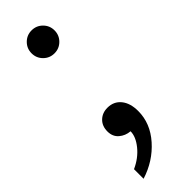

<svg xmlns="http://www.w3.org/2000/svg" viewBox="-233 -525 709 709"><g transform="rotate(-45 121.5 -170.0)"><path d="M193 -21Q193 43 146.5 95.5Q100 148 30 170V120Q70 102 95 71Q120 40 120 12Q95 10 77 -5.5Q59 -21 59 -48Q59 -76 76.5 -93Q94 -110 121 -110Q154 -110 173.5 -86Q193 -62 193 -21ZM185 -450Q185 -425 167.5 -407.5Q150 -390 125 -390Q100 -390 82.5 -407.5Q65 -425 65 -450Q65 -475 82.5 -492.5Q100 -510 125 -510Q150 -510 167.5 -492.5Q185 -475 185 -450Z"/></g></svg>

Font: Goli Light
Style: Regular
Weight: 300
Designer: jaikishan Patel
Foundry: MagicType
Version: Version 1.000